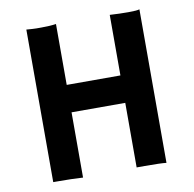

<svg xmlns="http://www.w3.org/2000/svg" viewBox="-75 -729 816 808"><g transform="rotate(-10 333.0 -325.0)"><path d="M215.8 2.9Q168.9 0 104.5 0H88.9V-651.9Q119.1 -649.4 131.8 -649.4H151.9Q190.4 -649.4 215.8 -653.3V-393.1H445.3V-651.9Q485.8 -649.4 524.2 -649.4Q562.5 -649.4 572.3 -653.3V2.9Q548.8 0 479.5 0H445.3V-275.9H215.8Z"/></g></svg>

Font: HammersmithOne
Style: Regular
Weight: 400
Designer: Nicole Fally
Foundry: Nicole Fally
Version: Version 1.003